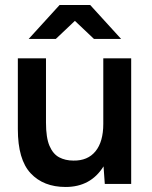

<svg xmlns="http://www.w3.org/2000/svg" viewBox="-20 -732 604 764"><path d="M163 -244Q163 -184 177 -151.5Q191 -119 215.5 -106Q240 -93 272 -93Q329 -92 360 -130Q391 -168 391 -239V-500H502V0H397L392 -70Q341 12 241 12Q153 12 102 -42.5Q51 -97 51 -218V-500H163ZM94 -577 217 -712H339L462 -577H354L278 -649L202 -577Z"/></svg>

Font: Figtree SemiBold
Style: Regular
Weight: 600
Designer: Erik Kennedy
Foundry: Erik Kennedy
Version: Version 2.001; ttfautohint (v1.8.4.7-5d5b);gftools[0.9.27]